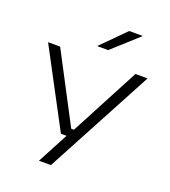

<svg xmlns="http://www.w3.org/2000/svg" viewBox="-153 -805 959 1084"><g transform="rotate(20 326.0 -263.0)"><path d="M360 -63 321.5 -40.5 552 -477.5H625L279.5 169H207.5L320.5 -44L345 -16.5H272L27 -477.5H99.5L317 -63ZM436 -693.5H516V-691.5L361 -551.5H296.5V-553.5Z"/></g></svg>

Font: Anek Latin Expanded Light
Style: Regular
Weight: 300
Width: 7
Designer: Yesha Goshar
Foundry: Ek Type
Version: Version 1.003